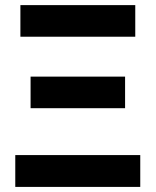

<svg xmlns="http://www.w3.org/2000/svg" viewBox="-20 -734 611 754"><path d="M60.1 -589.8V-713.9H511.2V-589.8ZM100.1 -309.1V-433.1H471.2V-309.1ZM40 0V-125H530.8V0Z"/></svg>

Font: Open Sans
Style: Bold
Weight: 700
Designer: Monotype Design Team
Foundry: Monotype Imaging Inc.
Version: Version 3.000; ttfautohint (v1.8.4)